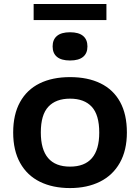

<svg xmlns="http://www.w3.org/2000/svg" viewBox="-20 -946 712 976"><path d="M47 -272.5Q47 -364 81.8 -427Q116.5 -490 181.2 -522Q246 -554 336 -554Q426.5 -554 491.2 -522.2Q556 -490.5 590.5 -427.8Q625 -365 625 -272.5Q625 -182 589.2 -118.5Q553.5 -55 488.2 -22.5Q423 10 336 10Q248 10 183 -22Q118 -54 82.5 -117.5Q47 -181 47 -272.5ZM484.5 -272Q484.5 -362 446.5 -403.2Q408.5 -444.5 336 -444.5Q264 -444.5 225.8 -403.5Q187.5 -362.5 187.5 -273Q187.5 -99 336 -99Q484.5 -99 484.5 -272ZM247.5 -710Q247.5 -745 269.8 -763.5Q292 -782 336 -782Q380 -782 402.2 -763.5Q424.5 -745 424.5 -710Q424.5 -675 402.2 -656.8Q380 -638.5 336 -638.5Q292 -638.5 269.8 -656.8Q247.5 -675 247.5 -710ZM151 -844V-925.5H521V-844Z"/></svg>

Font: Encode Sans Expanded SemiBold
Style: Regular
Weight: 600
Width: 7
Designer: Multiple Designers
Foundry: Impallari Type
Version: Version 2.000